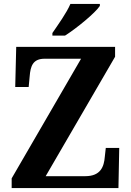

<svg xmlns="http://www.w3.org/2000/svg" viewBox="-20 -951 665 971"><path d="M245 -784V-771H309C369 -809 462 -886 485 -921V-931H336C317 -886 273 -825 245 -784ZM39 0H579L583 -203H515L510 -158C506 -108 489 -60 411 -60H211L562 -664V-714H62L57 -511H125L130 -564C134 -618 147 -654 206 -654H390L39 -49Z"/></svg>

Font: Noto Serif Ethiopic SemiCondensed
Style: Bold
Weight: 700
Width: 4
Designer: Monotype Design Team
Foundry: Monotype Imaging Inc.
Version: Version 2.102